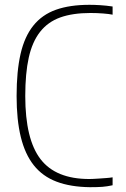

<svg xmlns="http://www.w3.org/2000/svg" viewBox="-20 -768 522 798"><path d="M354 10Q273 9 215 -13Q157 -35 120.5 -81Q84 -127 66.5 -198.5Q49 -270 49 -369Q49 -472 65.5 -544Q82 -616 118.5 -661.5Q155 -707 212.5 -727.5Q270 -748 352 -748Q372 -748 396.5 -746.5Q421 -745 448 -741V-707Q434 -710 408.5 -712Q383 -714 356 -714Q282 -714 230.5 -695.5Q179 -677 146.5 -635.5Q114 -594 99.5 -528.5Q85 -463 85 -369Q85 -189 148.5 -106.5Q212 -24 351 -24Q357 -24 368.5 -24.5Q380 -25 393.5 -26Q407 -27 421.5 -28Q436 -29 448 -31V2Q425 7 405.5 8.5Q386 10 354 10Z"/></svg>

Font: Encode Sans Compressed
Style: Thin
Weight: 100
Designer: Pablo Impallari, Andres Torresi
Foundry: Pablo Impallari, Andres Torresi
Version: Version 1.000; ttfautohint (v1.00) -l 8 -r 50 -G 200 -x 14 -